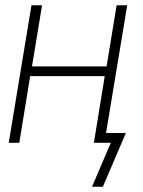

<svg xmlns="http://www.w3.org/2000/svg" viewBox="-20 -540 540 726"><path d="M369 166H328L399 0H335L376 -252H94L53 0H13L99 -520H139L101 -289H383L421 -520H461L381 -37H456Z"/></svg>

Font: Iosevka Term Curly XLt Obl
Style: Regular
Weight: 200
Italic angle: -9°
Designer: Belleve Invis
Foundry: Belleve Invis
Version: Version 32.3.0